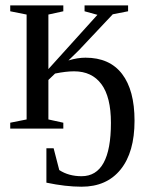

<svg xmlns="http://www.w3.org/2000/svg" viewBox="-20 -479 555 715"><path d="M234.9 -253.9Q268.6 -264.2 298.3 -264.2Q388.2 -264.2 434.6 -203.6Q481 -143.1 481 -29.3Q481 87.9 429.2 152.1Q377.4 216.3 283.7 216.3Q224.6 216.3 152.8 201.2V73.2H179.7L200.7 154.3Q235.8 177.2 283.7 177.2Q393.1 177.2 393.1 -21.5Q393.1 -117.7 357.7 -165.5Q322.3 -213.4 255.9 -213.4Q225.6 -213.4 185.1 -205.1L160.2 -181.2V-34.2L215.8 -22V0H18.1V-22L79.1 -34.2V-424.8L18.1 -437V-459H215.8V-437L160.2 -424.8V-221.7L342.8 -423.8L294.9 -437V-459H457V-437L399.9 -425.8L273.9 -292Z"/></svg>

Font: Liberation Serif
Style: Regular
Weight: 400
Designer: Steve Matteson
Foundry: Ascender Corporation
Version: Version 2.1.5